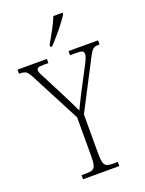

<svg xmlns="http://www.w3.org/2000/svg" viewBox="-178 -1012 828 1093"><g transform="rotate(-20 236.0 -465.5)"><path d="M129 0V-25H159Q183 -25 195.5 -30.5Q208 -36 213 -54Q218 -72 218 -109V-343L61 -644Q45 -674 33.5 -681.5Q22 -689 -2 -689H-8V-714H170V-689H140Q113 -689 106 -684Q99 -679 99 -670Q99 -661 105.5 -648Q112 -635 121 -618L183 -497Q216 -433 243 -375Q250 -391 262 -414.5Q274 -438 290 -470L367 -617Q377 -637 380.5 -648Q384 -659 384 -668Q384 -679 375.5 -684Q367 -689 341 -689H301V-714H480V-689H475Q453 -689 441.5 -681Q430 -673 413 -640L260 -345V-110Q260 -72 265 -54Q270 -36 283 -30.5Q296 -25 319 -25H349V0ZM212 -784Q234 -823 254.5 -860Q275 -897 288 -931H344V-921Q333 -904 312.5 -876.5Q292 -849 267.5 -821Q243 -793 223 -771H212Z"/></g></svg>

Font: Noto Serif Ethiopic Condensed ExtraLight
Style: Regular
Weight: 200
Width: 3
Designer: Monotype Design Team
Foundry: Monotype Imaging Inc.
Version: Version 2.102; ttfautohint (v1.8.4.7-5d5b)